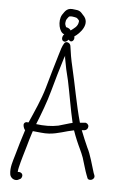

<svg xmlns="http://www.w3.org/2000/svg" viewBox="-58 -851 574 923"><g transform="rotate(5 229.5 -389.5)"><path d="M25 6C27 21 44 36 63 30L73 25C78 23 80 20 82 15C88 -1 74 -11 60 -8C60 -15 61 -22 63 -30C71 -65 82 -99 92 -134C98 -155 104 -177 111 -198L115 -210C143 -208 168 -203 194 -205C237 -208 273 -224 312 -231C318 -214 324 -198 330 -184C342 -155 355 -132 365 -104C370 -89 385 -36 391 -22L395 -12C399 10 437 -2 428 -25L424 -35C412 -72 400 -122 383 -154C372 -178 360 -207 349 -235L363 -236C372 -238 379 -245 379 -256C379 -265 369 -274 360 -272L337 -270C313 -355 297 -451 277 -535C269 -568 263 -603 259 -635C256 -649 236 -657 228 -643C219 -629 213 -608 207 -587C191 -534 175 -479 159 -422C143 -366 115 -305 91 -250H85C76 -252 68 -245 68 -237C68 -228 73 -216 77 -212H78C77 -211 77 -210 77 -209C64 -169 51 -126 40 -86C32 -58 20 -26 25 6ZM128 -245C149 -297 171 -355 186 -410C201 -466 218 -522 234 -574C236 -577 237 -581 238 -585L239 -573C245 -537 252 -506 262 -467C276 -401 287 -330 302 -266C293 -264 285 -262 276 -259L235 -247C202 -240 165 -240 128 -245ZM206 -779C188 -748 200 -693 225 -687C215 -678 211 -656 227 -652C237 -650 243 -658 249 -663C259 -646 280 -661 274 -681C298 -696 349 -748 306 -788C292 -805 286 -808 263 -810C229 -816 220 -800 206 -779ZM226 -747C226 -757 234 -766 238 -771C242 -780 272 -773 277 -771C278 -771 292 -760 290 -755C288 -729 269 -720 254 -708C252 -709 252 -711 251 -712C245 -718 237 -721 230 -722V-724C226 -733 224 -737 226 -747Z"/></g></svg>

Font: Stray Cat
Style: Cn
Weight: 400
Version: Version 1.0